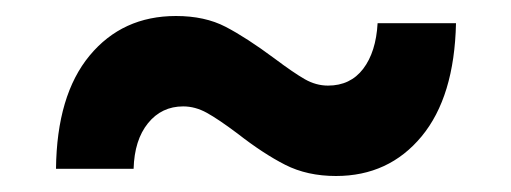

<svg xmlns="http://www.w3.org/2000/svg" viewBox="-20 -471 639 240"><path d="M277 -304Q253 -322 238.5 -330Q224 -338 209 -338Q182 -338 165 -317Q148 -296 147 -260H50Q51 -352 92 -401.5Q133 -451 200 -451Q236 -451 262 -437.5Q288 -424 323 -398Q347 -380 361 -372Q375 -364 390 -364Q418 -364 434 -385Q450 -406 452 -442H550Q548 -350 507 -300.5Q466 -251 400 -251Q364 -251 336.5 -265Q309 -279 277 -304Z"/></svg>

Font: Montserrat Alternates
Style: Bold
Weight: 700
Designer: Julieta Ulanovsky
Foundry: Julieta Ulanovsky
Version: Version 7.200